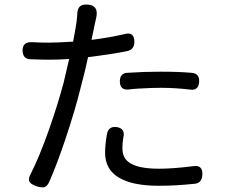

<svg xmlns="http://www.w3.org/2000/svg" viewBox="-20 -798 975 833"><path d="M141 11Q115 2 109 -8Q101 -20 112 -41Q151 -118 192 -234Q230 -342 256 -439Q262 -462 273 -512Q278 -532 280 -542Q234 -539 192 -539Q162 -539 112 -541Q79 -542 78 -578Q77 -618 122 -615Q148 -613 193 -613Q223 -613 291 -617Q295 -617 297 -617Q306 -662 312 -702Q313 -711 315 -731Q315 -758 325.5 -769Q336 -780 362 -778Q410 -774 397 -719Q393 -703 392 -697L377 -625Q455 -635 520 -650Q563 -662 563 -616Q563 -583 531 -576Q466 -563 362 -550Q349 -488 331 -422Q308 -326 261 -186Q222 -72 193 -8Q185 10 173 14Q162 17 141 11ZM669 8Q554 8 495 -28Q436 -63 436 -135Q436 -171 444 -216Q450 -250 484 -247Q525 -242 515 -201Q511 -178 511 -156Q511 -114 539 -94Q576 -66 670 -66Q730 -66 818 -77Q860 -84 858 -40Q856 -5 827 -1Q744 8 669 8ZM807 -409Q741 -417 679 -417Q634 -417 589 -414H586Q555 -412 540 -410Q500 -405 500 -445Q500 -479 530 -482Q605 -487 677 -487Q757 -487 812 -482Q846 -479 844 -444Q842 -405 807 -409Z"/></svg>

Font: GenSenRounded JP R
Style: Regular
Weight: 400
Version: Version 1.501;PS 1;hotconv 16.6.51;makeotf.lib2.5.65220